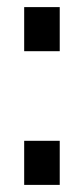

<svg xmlns="http://www.w3.org/2000/svg" viewBox="-20 -520 236 540"><path d="M48 -500H148V-376H48ZM48 -124H148V0H48Z"/></svg>

Font: Aspekta 400
Style: Regular
Weight: 400
Designer: Ivo Dolenc
Version: Version 2.000